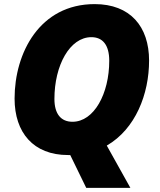

<svg xmlns="http://www.w3.org/2000/svg" viewBox="-20 -745 777 935"><path d="M400 170H615L500 -36C640 -117 706 -287 706 -450C706 -616 614 -725 441 -725C173 -725 51 -487 51 -265C51 -99 143 10 311 10H322ZM333 -152C277 -152 245 -190 245 -263C245 -427 320 -564 425 -564C480 -564 512 -526 512 -449C512 -289 438 -152 333 -152Z"/></svg>

Font: Noto Sans UI Black
Style: Italic
Weight: 900
Italic angle: -372°
Designer: Monotype Design Team
Foundry: Monotype Imaging Inc.
Version: Version 1.901